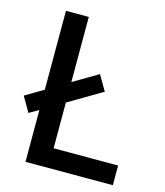

<svg xmlns="http://www.w3.org/2000/svg" viewBox="-108 -796 752 877"><g transform="rotate(15 268.0 -357.0)"><path d="M95 0V-245L50 -219L9 -290L95 -341V-714H203V-406L320 -475L362 -403L203 -309V-93H508V0Z"/></g></svg>

Font: Noto Sans Devanagari Medium
Style: Regular
Weight: 500
Version: Version 2.003